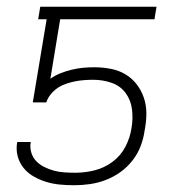

<svg xmlns="http://www.w3.org/2000/svg" viewBox="-20 -540 540 568"><path d="M200 8Q178 8 157 6Q136 4 116.5 -2Q97 -8 79.5 -18Q62 -28 49.5 -43.5Q37 -59 32 -79Q27 -99 31 -120H71Q68 -104 72.5 -89Q77 -74 87 -63.5Q97 -53 111 -46Q125 -39 140 -35Q155 -31 171 -30Q187 -29 204 -29Q231 -29 259.5 -36Q288 -43 312.5 -61Q337 -79 351 -106Q365 -133 369 -161Q374 -189 370.5 -216.5Q367 -244 351.5 -265Q336 -286 310 -295Q284 -304 256 -304Q243 -304 229.5 -303Q216 -302 203 -299.5Q190 -297 176.5 -292.5Q163 -288 151.5 -280.5Q140 -273 130.5 -261.5Q121 -250 117 -237H77L118 -483H93L99 -520H443L437 -483H158L129 -307Q143 -317 159.5 -323.5Q176 -330 193 -334Q210 -338 226 -339.5Q242 -341 259 -341Q283 -341 307 -336.5Q331 -332 350.5 -320.5Q370 -309 384 -291Q398 -273 405.5 -251Q413 -229 413 -204.5Q413 -180 408 -155Q405 -132 396.5 -109Q388 -86 372.5 -66Q357 -46 337 -31.5Q317 -17 294 -8Q271 1 247 4.5Q223 8 200 8Z"/></svg>

Font: Iosevka Extralight
Style: Italic
Weight: 200
Italic angle: -9°
Monospace: yes
Designer: Belleve Invis
Foundry: Belleve Invis
Version: Version 32.5.0; ttfautohint (v1.8.4)